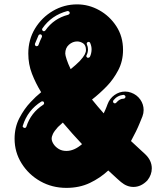

<svg xmlns="http://www.w3.org/2000/svg" viewBox="-20 -860 777 895"><path d="M289.6 15.8Q222.8 15.8 168.1 -15.1Q113.4 -46 80.7 -98.3Q48 -150.5 48 -213.4Q48 -266.3 70.3 -309.4Q92.6 -352.5 122.8 -384.2Q146 -409.4 171.8 -430.2Q146 -472.3 129 -516.3Q111.9 -560.4 111.9 -610.4Q111.9 -675.2 143.3 -727Q174.8 -778.7 226.7 -809.2Q278.7 -839.6 339.6 -839.6Q393.6 -839.6 442.6 -812.4Q491.6 -785.1 522.5 -737.4Q553.5 -689.6 553.5 -627.2Q553.5 -574.8 530.9 -532.2Q508.4 -489.6 478.2 -458.4Q444.6 -423.8 408.9 -396Q435.1 -363.4 462.9 -332.2Q462.9 -332.2 462.9 -331.9Q462.9 -331.7 463.1 -331.7Q463.4 -331.7 463.4 -331.7Q463.4 -331.7 463.4 -331.7Q463.4 -331.7 463.4 -331.7Q472.3 -350 476.7 -361.9Q481.2 -373.8 481.2 -373.8Q491.1 -401 513.9 -417.1Q536.6 -433.2 563.4 -433.2Q577.7 -433.2 591.1 -428.2Q618.3 -418.3 633.9 -396Q649.5 -373.8 649.5 -347Q649.5 -332.2 644.1 -317.8Q644.1 -317.8 630.4 -284.2Q616.8 -250.5 590.6 -202.5Q620.8 -174.3 638.9 -157.7Q656.9 -141.1 656.9 -141.1Q687.6 -111.9 687.6 -75.2Q687.6 -45 666.8 -18.8Q637.6 11.4 602 11.4Q571.3 11.4 544.1 -11.4Q544.1 -11.4 527.2 -26.2Q510.4 -41.1 484.7 -65.3Q447 -30.2 398.8 -7.2Q350.5 15.8 289.6 15.8ZM151 -644.6Q153.5 -644.6 155.9 -646Q158.4 -647.5 159.4 -650.5Q165.8 -668.8 175.2 -687.6L175.7 -691.1Q175.7 -694.6 173.5 -697.3Q171.3 -700 167.8 -700Q165.3 -700 162.9 -698.8Q160.4 -697.5 159.4 -695Q150.5 -675.2 143.1 -656.4L142.6 -653.5Q142.6 -651 143.8 -648.8Q145 -646.5 148 -645ZM94.6 -263.4Q100.5 -263.4 103 -269.8Q123.8 -334.7 181.7 -371.8Q185.6 -374.8 185.6 -378.7Q185.6 -382.2 183.7 -384.9Q181.7 -387.6 177.7 -387.6Q175.2 -387.6 174.3 -387.1Q173.8 -386.6 172.8 -386.6Q108.9 -346.5 86.6 -274.8L85.6 -271.8Q85.6 -269.3 87.6 -267.1Q89.6 -264.9 92.6 -264.4ZM184.7 -714.4Q188.6 -714.4 191.6 -718.3Q230.7 -773.8 297.5 -791.1Q301 -792.6 303 -794.8Q305 -797 305 -800Q305 -803 302.5 -805.7Q300 -808.4 296 -808.4H293.6Q219.8 -788.6 177.7 -727.7Q176.2 -725.2 176.2 -722.3Q176.2 -718.8 180.2 -715.8Q182.2 -714.4 184.7 -714.4ZM289.6 -156.4Q325.7 -156.4 362.4 -188.1Q318.3 -234.7 272.8 -288.6Q269.3 -285.1 265.3 -281.7Q256.4 -274.3 250 -267.8Q233.2 -249 227 -236.4Q220.8 -223.8 220.8 -213.4Q220.8 -202.5 229.2 -189.1Q237.6 -175.7 253 -166.1Q268.3 -156.4 289.6 -156.4ZM309.4 -537.6Q335.1 -558.4 352 -575.7Q368.8 -594.1 375 -606.2Q381.2 -618.3 380.7 -627.2Q380.7 -649.5 367.3 -658.2Q354 -666.8 339.6 -666.8Q318.8 -666.8 301.5 -651.7Q284.2 -636.6 284.2 -610.4Q284.2 -603 290.6 -583.2Q297 -563.4 309.4 -537.6ZM390.6 -590.6Q396 -590.6 399 -595Q406.9 -611.4 406.9 -630.2Q406.9 -644.6 400.5 -659.4Q399.5 -662.4 397.3 -663.6Q395 -664.9 392.6 -664.9Q388.6 -664.4 386.4 -661.9Q384.2 -659.4 384.2 -655.9L385.1 -652.5Q390.1 -641.6 390.1 -630.2Q390.1 -615.3 383.7 -603Q382.2 -600.5 382.2 -599Q382.2 -594.1 387.1 -591.1Q388.6 -590.6 390.6 -590.6ZM515.3 -378.2Q519.3 -378.2 522.3 -381.7Q537.6 -400 555.9 -400Q559.4 -400 562.1 -402.7Q564.9 -405.4 564.9 -408.9Q564.9 -412.4 562.4 -414.6Q559.9 -416.8 556.4 -417.8H555.4Q527.2 -415.3 508.9 -392.6Q506.9 -389.6 506.9 -386.6Q506.9 -383.2 509.9 -380.2Q512.9 -378.2 515.3 -378.2Z"/></svg>

Font: AKL FREE 002
Style: Regular
Weight: 400
Designer: AKL
Foundry: AKL
Version: Version 1.00;August 17, 2024;FontCreator 13.0.0.2675 64-bit